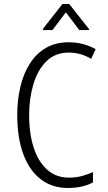

<svg xmlns="http://www.w3.org/2000/svg" viewBox="-20 -932 541 962"><path d="M436 -637.7Q384.3 -668.5 324.7 -668.5Q256.8 -668.5 212.9 -625.5Q168.9 -582 147.5 -510.7Q126 -439 126 -355.5Q126 -260.3 149.7 -189.7Q173.3 -119.1 217.8 -80.6Q261.7 -42 324.7 -42Q361.8 -42 391.6 -50.3Q422.4 -59.1 445.3 -69.8H445.8V-69.3V-18.6V-18.1Q394.5 9.8 319.8 9.8Q240.7 9.8 183.6 -34.2Q126.5 -78.6 96.2 -161.1Q66.4 -243.2 66.4 -356.4Q66.4 -430.2 82 -496.6Q97.2 -562.5 129.4 -612.8Q161.1 -663.6 210 -691.9Q258.8 -720.2 323.7 -720.2Q397.5 -720.2 458.5 -686H459V-685.5L437 -637.7L436.5 -637.2ZM426.3 -786.1V-781.2H377.4L310.1 -870.1L242.7 -781.2H194.8V-787.1L293 -912.1H326.7Z"/></svg>

Font: MAUL Condensed Light
Style: Light
Weight: 300
Designer: MAUL
Version: Version 2.137; 2017; ttfautohint (v1.8.3)